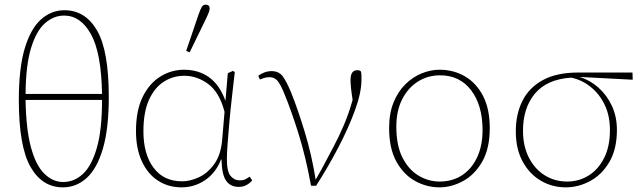

<svg xmlns="http://www.w3.org/2000/svg" viewBox="-20 -793 2760 826"><path d="M251 13Q161 13 111 -75.5Q61 -164 61 -363Q61 -500 86.5 -585Q112 -670 156.5 -709.5Q201 -749 257 -749Q347 -749 397.5 -662Q448 -575 448 -376Q448 -239 422.5 -153Q397 -67 352.5 -27Q308 13 251 13ZM256 -726Q211 -726 173.5 -693Q136 -660 113.5 -586Q91 -512 90 -389H419Q416 -565 371.5 -645.5Q327 -726 256 -726ZM252 -10Q299 -10 336.5 -44.5Q374 -79 396.5 -156.5Q419 -234 419 -363H90Q92 -238 113 -160Q134 -82 170.5 -46Q207 -10 252 -10Z M597 -228Q597 -130 640.5 -71.5Q684 -13 763 -13Q799 -13 837 -31Q875 -49 903 -89Q931 -129 936 -194L946 -312Q924 -396 876 -431.5Q828 -467 773 -467Q724 -467 684 -441Q644 -415 620.5 -362.5Q597 -310 597 -228ZM761 13Q704 13 659.5 -16Q615 -45 590 -99.5Q565 -154 565 -229Q565 -317 593.5 -375.5Q622 -434 669.5 -463.5Q717 -493 772 -493Q834 -493 879.5 -460.5Q925 -428 950 -359V-360L960 -478L982 -488L990 -483Q984 -429 977.5 -372.5Q971 -316 966.5 -264.5Q962 -213 959 -172.5Q956 -132 956 -110Q956 -55 972 -36Q988 -17 1012 -17Q1026 -17 1035 -21.5Q1044 -26 1054 -33L1065 -17Q1055 -5 1040.5 3Q1026 11 1007 11Q971 11 952.5 -16Q934 -43 933 -107H931Q909 -50 863 -18.5Q817 13 761 13ZM781 -574 834 -730Q842 -753 848 -763Q854 -773 864 -773Q882 -773 882 -756Q882 -745 866 -712L796 -568Z M1318 6Q1296 -116 1265 -215.5Q1234 -315 1204 -388Q1185 -435 1171.5 -448Q1158 -461 1140 -461Q1127 -461 1116 -457.5Q1105 -454 1098 -451L1091 -467Q1101 -475 1116.5 -481Q1132 -487 1148 -487Q1180 -487 1196.5 -464.5Q1213 -442 1232 -396Q1261 -324 1291 -225.5Q1321 -127 1338 -20L1363 -64Q1390 -115 1414 -160Q1438 -205 1459 -254Q1480 -303 1497 -363Q1488 -420 1488 -449Q1488 -491 1517 -491Q1529 -491 1533 -485Q1535 -477 1535 -467Q1535 -457 1535 -449Q1535 -395 1507.5 -319.5Q1480 -244 1436 -159.5Q1392 -75 1340 6Z M1871 13Q1816 13 1766.5 -14Q1717 -41 1685.5 -97.5Q1654 -154 1654 -242Q1654 -305 1673 -352Q1692 -399 1724 -430.5Q1756 -462 1794.5 -477.5Q1833 -493 1871 -493Q1932 -493 1981 -464Q2030 -435 2058.5 -379.5Q2087 -324 2087 -242Q2087 -154 2054.5 -97.5Q2022 -41 1972 -14Q1922 13 1871 13ZM1871 -12Q1927 -12 1968.5 -39.5Q2010 -67 2033 -117Q2056 -167 2056 -233Q2056 -340 2007 -404.5Q1958 -469 1873 -469Q1821 -469 1778.5 -442.5Q1736 -416 1710.5 -366.5Q1685 -317 1685 -248Q1685 -167 1711.5 -115Q1738 -63 1780.5 -37.5Q1823 -12 1871 -12Z M2414 13Q2355 13 2306 -16Q2257 -45 2228 -99Q2199 -153 2199 -228Q2199 -302 2227.5 -359Q2256 -416 2315.5 -448.5Q2375 -481 2468 -481H2701L2702 -450L2474 -462H2473Q2517 -449 2553.5 -417Q2590 -385 2612 -338.5Q2634 -292 2634 -234Q2634 -152 2602 -97Q2570 -42 2519.5 -14.5Q2469 13 2414 13ZM2230 -231Q2230 -164 2255.5 -114.5Q2281 -65 2324 -38.5Q2367 -12 2420 -12Q2471 -12 2512.5 -38Q2554 -64 2579 -113.5Q2604 -163 2604 -233Q2604 -296 2581 -343Q2558 -390 2520 -420Q2482 -450 2437 -459Q2333 -452 2281.5 -390.5Q2230 -329 2230 -231Z"/></svg>

Font: Source Serif 4 SmText ExtraLight
Style: Regular
Weight: 200
Designer: Frank Grießhammer
Foundry: Adobe
Version: Version 4.005;hotconv 1.1.0;makeotfexe 2.6.0